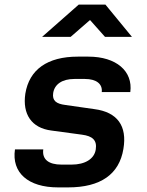

<svg xmlns="http://www.w3.org/2000/svg" viewBox="-20 -805 640 834"><path d="M163 -645H287L371 -718L436 -645H553L438 -785H322ZM232 9H276C417 9 498 -48 516 -158C533 -258 490 -318 390 -331L264 -349C225 -354 206 -367 211 -401C217 -439 250 -462 303 -462H349C399 -462 426 -440 422 -405H546C558 -496 485 -559 364 -559H318C186 -559 107 -503 90 -398C77 -309 117 -249 203 -238L336 -220C382 -214 402 -196 396 -156C390 -115 350 -90 291 -90H247C191 -90 162 -113 168 -156H45C30 -55 102 9 232 9Z"/></svg>

Font: JetBrains Mono
Style: Bold Italic
Weight: 558
Italic angle: -9°
Monospace: yes
Designer: Philipp Nurullin, Konstantin Bulenkov
Foundry: JetBrains
Version: Version 2.305